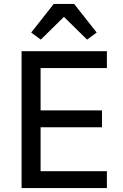

<svg xmlns="http://www.w3.org/2000/svg" viewBox="-20 -959 628 979"><path d="M90 0V-698H525V-612H187V-396H500V-310H187V-86H525V0ZM358 -939 473 -793 424 -757 306 -873 188 -757 139 -793 254 -939Z"/></svg>

Font: IBM Plex Sans Thai Text
Style: Regular
Weight: 450
Designer: Mike Abbink, Paul van der Laan, Pieter van Rosmalen, Ben Mitchell, Mark Frömberg
Foundry: Bold Monday
Version: Version 1.1